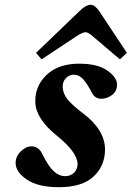

<svg xmlns="http://www.w3.org/2000/svg" viewBox="-20 -767 548 799"><path d="M130 -547 310 -720Q337 -747 358 -747Q375 -747 394 -719L508 -547L479 -520L366 -616Q347 -633 336 -633Q324 -633 298 -616L153 -520ZM45 -89Q45 -116 66.5 -137Q88 -158 111 -158Q140 -158 155 -128Q181 -75 203.5 -54.5Q226 -34 251 -34Q274 -34 288.5 -48.5Q303 -63 303 -86Q300 -135 217 -202Q130 -272 127 -340Q124 -407 173 -454.5Q222 -502 309 -502Q386 -502 426.5 -473.5Q467 -445 467 -415Q467 -387 446 -371.5Q425 -356 401 -356Q375 -356 362 -382Q341 -422 324.5 -439Q308 -456 288 -456Q268 -456 254 -441.5Q240 -427 241 -404Q242 -377 262 -352.5Q282 -328 326 -295Q417 -226 417 -145Q417 -77 369.5 -32.5Q322 12 225 12Q139 12 92 -19.5Q45 -51 45 -89Z"/></svg>

Font: Heuristica
Style: Bold Italic
Weight: 700
Italic angle: -13°
Version: Version 1.0.2